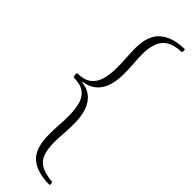

<svg xmlns="http://www.w3.org/2000/svg" viewBox="-347 -779 1050 1050"><g transform="rotate(45 178.5 -254.0)"><path d="M342 270Q245 270 195 227Q145 184 145 78Q145 36 147.5 0.5Q150 -35 150 -66Q150 -119 140 -158Q130 -197 102 -218Q74 -239 21 -239Q15 -245 15 -258Q15 -265 17 -269Q70 -269 99 -291.5Q128 -314 139 -353Q150 -392 150 -442Q150 -483 147.5 -521.5Q145 -560 145 -592Q145 -691 197.5 -734.5Q250 -778 342 -778Q343 -776 343 -770Q343 -761 340 -755Q263 -753 229 -714.5Q195 -676 195 -593Q195 -564 198 -528.5Q201 -493 201 -445Q201 -361 168 -313Q135 -265 71 -257Q71 -255 73 -253Q135 -246 168 -197.5Q201 -149 201 -63Q201 -14 198 21Q195 56 195 85Q195 140 208 174.5Q221 209 252.5 226Q284 243 340 248Q344 252 344 262Q344 267 342 270Z"/></g></svg>

Font: Petrona ExtraLight
Style: Regular
Weight: 200
Designer: Ringo R. Seeber
Foundry: Ringo R. Seeber
Version: Version 2.001; ttfautohint (v1.8.3)